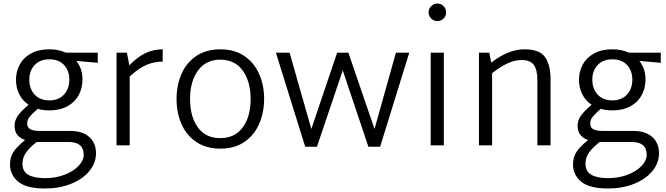

<svg xmlns="http://www.w3.org/2000/svg" viewBox="-20 -828 3796 1094"><path d="M537 -470 415 -481Q450 -437 450 -375Q450 -327 429 -287Q408 -247 365 -223Q322 -199 261 -199Q223 -199 195 -208Q162 -179 148.5 -162Q135 -145 135 -125Q135 -102 152 -92Q169 -82 207 -82H380Q450 -82 488.5 -47.5Q527 -13 527 45Q527 101 489 147Q451 193 384.5 219.5Q318 246 236 246Q130 246 83.5 207Q37 168 37 109Q37 67 57.5 36.5Q78 6 123 -30Q63 -51 63 -111Q63 -141 81 -167.5Q99 -194 143 -231Q108 -254 89.5 -291.5Q71 -329 71 -373Q71 -420 92 -459.5Q113 -499 156 -523Q199 -547 261 -547Q314 -547 355 -528H537ZM375 -374Q375 -425 345 -457.5Q315 -490 261 -490Q208 -490 177.5 -457.5Q147 -425 147 -374Q147 -322 177.5 -289Q208 -256 261 -256Q314 -256 344.5 -289Q375 -322 375 -374ZM371 -19H201H189Q149 12 128.5 41Q108 70 108 105Q108 149 141.5 168Q175 187 236 187Q298 187 348.5 167.5Q399 148 428 117Q457 86 457 54Q457 -19 371 -19Z M907 -477Q860 -477 816 -459Q772 -441 719 -392V0H644V-528H703L717 -456Q766 -506 811.5 -526.5Q857 -547 907 -547Z M986 -263Q986 -342 1014 -406.5Q1042 -471 1098.5 -509Q1155 -547 1236 -547Q1317 -547 1373 -508.5Q1429 -470 1457 -405.5Q1485 -341 1485 -265Q1485 -188 1457 -123Q1429 -58 1373 -19.5Q1317 19 1236 19Q1155 19 1098.5 -19Q1042 -57 1014 -121.5Q986 -186 986 -263ZM1408 -264Q1408 -364 1363 -426Q1318 -488 1235 -488Q1153 -488 1108 -426Q1063 -364 1063 -264Q1063 -163 1107.5 -102Q1152 -41 1235 -41Q1318 -41 1363 -102Q1408 -163 1408 -264Z M2312 -528 2146 8H2079L1933 -427L1786 8H1719L1552 -528H1630L1754 -93L1901 -528H1965L2114 -93L2236 -528Z M2422 -757Q2422 -778 2437 -793Q2452 -808 2472 -808Q2493 -808 2507.5 -793Q2522 -778 2522 -757Q2522 -737 2507.5 -722.5Q2493 -708 2472 -708Q2452 -708 2437 -722.5Q2422 -737 2422 -757ZM2434 -528H2509V0H2434Z M3117 -376V0H3042V-370Q3042 -431 3021.5 -458.5Q3001 -486 2952 -486Q2913 -486 2873 -467.5Q2833 -449 2784 -411V0H2709V-528H2768L2779 -471Q2876 -547 2969 -547Q3054 -547 3085.5 -503Q3117 -459 3117 -376Z M3745 -470 3623 -481Q3658 -437 3658 -375Q3658 -327 3637 -287Q3616 -247 3573 -223Q3530 -199 3469 -199Q3431 -199 3403 -208Q3370 -179 3356.5 -162Q3343 -145 3343 -125Q3343 -102 3360 -92Q3377 -82 3415 -82H3588Q3658 -82 3696.5 -47.5Q3735 -13 3735 45Q3735 101 3697 147Q3659 193 3592.5 219.5Q3526 246 3444 246Q3338 246 3291.5 207Q3245 168 3245 109Q3245 67 3265.5 36.5Q3286 6 3331 -30Q3271 -51 3271 -111Q3271 -141 3289 -167.5Q3307 -194 3351 -231Q3316 -254 3297.5 -291.5Q3279 -329 3279 -373Q3279 -420 3300 -459.5Q3321 -499 3364 -523Q3407 -547 3469 -547Q3522 -547 3563 -528H3745ZM3583 -374Q3583 -425 3553 -457.5Q3523 -490 3469 -490Q3416 -490 3385.5 -457.5Q3355 -425 3355 -374Q3355 -322 3385.5 -289Q3416 -256 3469 -256Q3522 -256 3552.5 -289Q3583 -322 3583 -374ZM3579 -19H3409H3397Q3357 12 3336.5 41Q3316 70 3316 105Q3316 149 3349.5 168Q3383 187 3444 187Q3506 187 3556.5 167.5Q3607 148 3636 117Q3665 86 3665 54Q3665 -19 3579 -19Z"/></svg>

Font: Martel Sans Light
Style: Regular
Weight: 300
Designer: Dan Reynolds and Mathieu Réguer
Foundry: Dan Reynolds and Mathieu Réguer
Version: Version 1.002; ttfautohint (v1.1) -l 5 -r 5 -G 72 -x 0 -D la